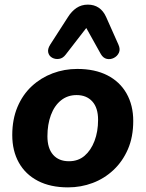

<svg xmlns="http://www.w3.org/2000/svg" viewBox="-20 -799 629 830"><path d="M274 11Q198 11 144 -17Q90 -45 61.5 -96Q33 -147 33 -215Q33 -283 55.5 -336.5Q78 -390 117.5 -426.5Q157 -463 207.5 -482Q258 -501 314 -501Q390 -501 444 -473.5Q498 -446 527 -395Q556 -344 556 -276Q556 -207 533 -154Q510 -101 470.5 -64Q431 -27 380.5 -8Q330 11 274 11ZM278 -102Q318 -102 345.5 -125.5Q373 -149 388.5 -189.5Q404 -230 404 -281Q404 -333 379 -360.5Q354 -388 311 -388Q272 -388 243.5 -365Q215 -342 200 -301.5Q185 -261 185 -210Q185 -158 209.5 -130Q234 -102 278 -102ZM492 -606Q501 -586 494 -571Q487 -556 472 -548.5Q457 -541 441.5 -544.5Q426 -548 416 -565L353 -678L264 -563Q252 -547 235.5 -544.5Q219 -542 205.5 -549.5Q192 -557 188.5 -572Q185 -587 197 -606L273 -724Q289 -750 310.5 -764.5Q332 -779 360 -779Q387 -779 407 -765.5Q427 -752 439 -725Z"/></svg>

Font: Nunito ExtraLight ExtraBold
Style: Italic
Weight: 800
Italic angle: -9°
Version: Version 3.602